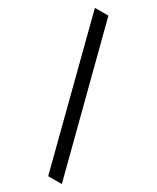

<svg xmlns="http://www.w3.org/2000/svg" viewBox="-248 -899 924 1133"><g transform="rotate(30 214.0 -333.0)"><path d="M39 -832H131L390 166H297Z"/></g></svg>

Font: Noto Sans Gurmukhi UI SemiCondensed Medium
Style: Regular
Weight: 500
Width: 4
Designer: Jelle Bosma - Monotype Design Team
Foundry: Monotype Imaging Inc.
Version: Version 2.004; ttfautohint (v1.8.4.7-5d5b)